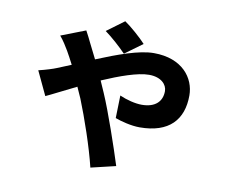

<svg xmlns="http://www.w3.org/2000/svg" viewBox="-81 -766 1162 960"><g transform="rotate(10 500.0 -286.5)"><path d="M501 -501 590 -566C566 -593 509 -643 480 -662L392 -597C428 -571 471 -532 501 -501ZM94 -345 151 -224C178 -236 235 -266 301 -298L326 -242C363 -150 411 -11 435 89L561 59C533 -30 474 -203 436 -290L410 -349C498 -387 587 -419 644 -419C706 -419 736 -385 736 -352C736 -300 702 -265 633 -265C600 -265 556 -276 520 -292L517 -177C546 -166 599 -152 642 -152C792 -152 860 -229 860 -352C860 -440 794 -530 649 -530C574 -530 469 -491 364 -448L326 -524C319 -539 306 -565 296 -583L172 -535C190 -514 208 -485 219 -466C229 -449 241 -426 254 -401L183 -372C169 -366 132 -354 94 -345Z"/></g></svg>

Font: Source Han Sans KR
Style: Bold
Weight: 700
Designer: Ryoko NISHIZUKA 西塚涼子 (kana, bopomofo & ideographs); Paul D. Hunt (Latin, Greek & Cyrillic); Sandoll Communications 산돌커뮤니
Foundry: Adobe
Version: Version 2.004;hotconv 1.0.118;makeotfexe 2.5.65603